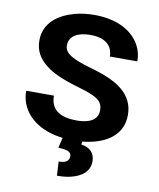

<svg xmlns="http://www.w3.org/2000/svg" viewBox="-100 -799 914 1103"><g transform="rotate(10 357.0 -247.5)"><path d="M365.7 -106C272 -106 211.7 -138.4 211.7 -224H50C50 -197.3 54.2 -173 62.7 -151C101.9 -48.7 214.9 10 365.7 10C409 10 448 5.5 482.8 -3.5C575.3 -27.4 649.5 -82.5 649.5 -188C649.5 -217.3 644 -243.3 633 -266C593.4 -349.9 494.4 -388.5 389.9 -418C339.3 -432 300.8 -446.8 274.4 -462.5C248 -478.2 234.8 -497.7 234.8 -521C234.8 -580.8 291.4 -604 359.1 -604C437.1 -604 488.9 -570.5 488.9 -501H649.5C649.5 -533 642.7 -562.3 629.2 -589C587.7 -670.5 493.5 -721 362.4 -721C319.9 -721 281 -716.2 245.8 -706.5C155.2 -681.6 74.2 -626 74.2 -522C74.2 -491.3 81 -464.3 94.5 -441C139.2 -364.2 236 -327.4 334.9 -298C366.4 -289.3 392.3 -280.8 412.5 -272.5C454.7 -255 487.8 -238.2 487.8 -187C487.8 -127.6 433.1 -106 365.7 -106ZM364.6 104C364.6 134.3 337.8 144 304.1 144L308.5 226C339.3 226 366.2 223.2 389.3 217.5C446.3 203.5 495.5 172.1 495.5 109C495.5 58.9 462.5 31.1 415.2 25L420.7 -3H305.2L288.7 66C329.2 69.1 364.6 70.5 364.6 104Z"/></g></svg>

Font: Asimov
Style: Wid
Weight: 500
Designer: Google
Version: Version 2.000980; 2014